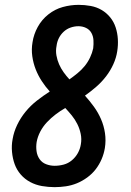

<svg xmlns="http://www.w3.org/2000/svg" viewBox="-20 -763 540 791"><path d="M205 8Q179 8 153 3.5Q127 -1 104.5 -13Q82 -25 65.5 -44Q49 -63 40.5 -86.5Q32 -110 29.5 -137Q27 -164 32 -190Q37 -220 51 -249Q65 -278 85.5 -303Q106 -328 131.5 -348Q157 -368 185 -386Q167 -406 152 -429Q137 -452 127 -477.5Q117 -503 113 -531.5Q109 -560 114 -589Q119 -622 135.5 -652Q152 -682 179 -703.5Q206 -725 238.5 -734Q271 -743 304 -743Q329 -743 353.5 -738.5Q378 -734 398.5 -722Q419 -710 434 -691.5Q449 -673 456.5 -650Q464 -627 465.5 -602Q467 -577 463 -552Q459 -525 447 -498.5Q435 -472 417 -448.5Q399 -425 376.5 -405.5Q354 -386 330 -369Q349 -348 366.5 -324Q384 -300 396 -272.5Q408 -245 412.5 -214.5Q417 -184 412 -153Q408 -129 398.5 -107Q389 -85 374.5 -66Q360 -47 339.5 -32Q319 -17 297 -8Q275 1 251.5 4.5Q228 8 205 8ZM266 -436Q283 -448 299.5 -461.5Q316 -475 329 -491Q342 -507 351 -526Q360 -545 364 -564Q366 -581 365 -597.5Q364 -614 356.5 -627.5Q349 -641 334.5 -648Q320 -655 303 -655Q287 -655 271 -649.5Q255 -644 242.5 -632.5Q230 -621 222.5 -606Q215 -591 213 -574Q209 -554 212.5 -534.5Q216 -515 223.5 -498Q231 -481 242 -465.5Q253 -450 266 -436ZM205 -80Q224 -80 242.5 -85Q261 -90 276 -102.5Q291 -115 300.5 -132Q310 -149 313 -168Q317 -190 312.5 -211.5Q308 -233 298.5 -252Q289 -271 276 -287Q263 -303 249 -318Q228 -306 209 -291.5Q190 -277 173.5 -259.5Q157 -242 146 -221Q135 -200 131 -178Q128 -159 130.5 -140.5Q133 -122 143 -107.5Q153 -93 170 -86.5Q187 -80 205 -80Z"/></svg>

Font: Iosevka Slab Semibold
Style: Italic
Weight: 600
Italic angle: -9°
Monospace: yes
Designer: Belleve Invis
Foundry: Belleve Invis
Version: Version 11.1.1; ttfautohint (v1.8.3)